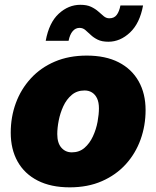

<svg xmlns="http://www.w3.org/2000/svg" viewBox="-20 -782 661 812"><path d="M274.9 10.3Q195.3 10.3 139.4 -18.3Q83.5 -46.9 54.4 -98.9Q25.4 -150.9 25.4 -220.7Q25.4 -287.6 47.1 -346.4Q68.8 -405.3 110.6 -450.7Q152.3 -496.1 211.9 -521.5Q271.5 -546.9 346.7 -546.9Q426.3 -546.9 481.7 -518.6Q537.1 -490.2 566.4 -438.2Q595.7 -386.2 595.7 -316.4Q595.7 -251 574.5 -191.9Q553.2 -132.8 512 -87.4Q470.7 -42 411.1 -15.9Q351.6 10.3 274.9 10.3ZM283.7 -137.7Q315.4 -137.7 337.4 -156.7Q359.4 -175.8 373 -205.3Q386.7 -234.9 392.6 -266.8Q398.4 -298.8 398.4 -323.7Q398.4 -349.1 390.6 -365.7Q382.8 -382.3 369.1 -390.9Q355.5 -399.4 337.9 -399.4Q305.7 -399.4 283.4 -380.6Q261.2 -361.8 247.8 -332.8Q234.4 -303.7 228.3 -272.2Q222.2 -240.7 222.2 -214.8Q222.2 -177.2 239.5 -157.5Q256.8 -137.7 283.7 -137.7ZM438.5 -605.5Q410.6 -605.5 393.1 -614.3Q375.5 -623 363.3 -634.8Q351.1 -646.5 340.6 -655.3Q330.1 -664.1 316.4 -664.1Q299.3 -664.1 287.4 -650.1Q275.4 -636.2 270 -609.4H173.3Q187.5 -686.5 228.5 -724.1Q269.5 -761.7 319.8 -761.7Q347.2 -761.7 365.2 -753.2Q383.3 -744.6 396 -733.2Q408.7 -721.7 419.2 -713.1Q429.7 -704.6 442.4 -704.6Q462.9 -704.6 473.6 -719Q484.4 -733.4 489.3 -758.8H585Q571.3 -683.6 529.8 -644.5Q488.3 -605.5 438.5 -605.5Z"/></svg>

Font: Inter 18pt Black
Style: Italic
Weight: 900
Italic angle: -9.3988°
Designer: Rasmus Andersson
Foundry: rsms
Version: Version 4.001;git-66647c0bb